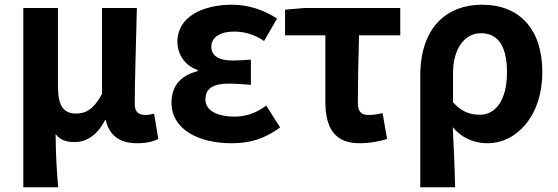

<svg xmlns="http://www.w3.org/2000/svg" viewBox="-20 -594 2369 815"><path d="M79 201H227C220 120 217 66 216 -25C237 3 265 9 297 9C349 9 395 -23 426 -84H429C444 -19 488 14 562 14C605 14 630 6 652 -4L634 -112C622 -108 609 -106 599 -106C569 -106 552 -117 552 -153C552 -257 558 -424 561 -560H413V-195C378 -131 345 -112 303 -112C249 -112 226 -145 226 -229V-560H79Z M963 14C1035 14 1098 -1 1169 -53L1110 -146C1065 -111 1017 -99 978 -99C897 -99 852 -127 852 -172C852 -218 884 -239 951 -239C981 -239 1013 -236 1045 -234V-341C1019 -339 992 -337 969 -337C907 -337 877 -358 877 -396C877 -436 916 -460 973 -460C1018 -460 1062 -447 1101 -420L1156 -515C1101 -552 1033 -574 966 -574C843 -574 733 -525 733 -416C733 -369 761 -316 819 -297V-292C753 -275 708 -235 708 -158C708 -46 821 14 963 14Z M1506 14C1551 14 1591 6 1623 -4L1604 -114C1580 -108 1563 -106 1543 -106C1516 -106 1499 -118 1499 -158C1499 -236 1501 -340 1504 -444H1679V-560H1272L1190 -553V-444H1361V-164C1361 -55 1397 14 1506 14Z M1764 201H1912C1910 114 1906 37 1902 -54C1945 -3 1999 14 2050 14C2169 14 2282 -97 2282 -289C2282 -468 2187 -574 2026 -574C1878 -574 1764 -479 1764 -273ZM2018 -107C1980 -107 1942 -116 1903 -160V-283C1903 -390 1954 -453 2021 -453C2097 -453 2132 -394 2132 -287C2132 -165 2081 -107 2018 -107Z"/></svg>

Font: Noto Sans JP
Style: Bold
Weight: 700
Designer: Ryoko NISHIZUKA  (kana, bopomofo & ideographs); Paul D. Hunt (Latin, Greek & Cyrillic); Sandoll Communications , Soo-you
Foundry: Adobe
Version: Version 2.002;hotconv 1.0.116;makeotfexe 2.5.65601